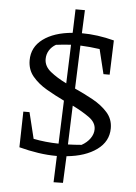

<svg xmlns="http://www.w3.org/2000/svg" viewBox="-58 -773 681 958"><g transform="rotate(5 282.0 -293.5)"><path d="M250 9Q206 9 158.5 2Q111 -5 62 -18L66 -197H97L129 -66Q190 -54 255 -53L263 -269Q217 -291 174 -316Q131 -341 103 -374.5Q75 -408 75 -455Q75 -521 129.5 -561.5Q184 -602 277 -610L281 -728H328L323 -612Q362 -612 402.5 -606.5Q443 -601 485 -590L479 -418H448L418 -541Q369 -548 321 -550L313 -334Q360 -313 404.5 -288.5Q449 -264 478.5 -231Q508 -198 508 -152Q508 -86 451 -44.5Q394 -3 300 6L294 140L247 141L252 9ZM154 -468Q154 -432 187 -405.5Q220 -379 267 -356L274 -550Q236 -548 199 -543Q178 -531 166 -511.5Q154 -492 154 -468ZM428 -140Q428 -174 393 -199Q358 -224 309 -248L302 -53Q335 -54 370 -57Q397 -72 412.5 -94Q428 -116 428 -140Z"/></g></svg>

Font: Piazzolla SC
Style: Regular
Weight: 400
Designer: Juan Pablo del Peral
Foundry: Huerta Tipografica
Version: Version 1.330